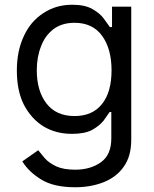

<svg xmlns="http://www.w3.org/2000/svg" viewBox="-20 -573 649 809"><path d="M153 183Q101 151 74 107L141 60Q145 65 169 94Q186 113 217 128Q248 142 297 142Q362 142 406 110Q449 79 449 10V-101H442Q437 -93 416 -64Q398 -42 367 -25Q336 -9 283 -9Q216 -9 164 -40Q113 -71 81 -131Q51 -190 51 -276Q51 -359 81 -422Q109 -483 163 -518Q216 -553 284 -553Q338 -553 369 -535Q401 -517 417 -495L443 -459H452V-545H533V16Q533 86 501 130Q471 173 416 195Q362 216 297 216Q206 216 153 183ZM410 -135Q450 -185 450 -277Q450 -366 411 -421Q371 -477 294 -477Q241 -477 205 -450Q169 -422 153 -378Q135 -333 135 -277Q135 -191 175 -138Q216 -84 294 -84Q370 -84 410 -135Z"/></svg>

Font: Sinter
Style: Regular
Weight: 400
Foundry: Adobe & rsms
Version: Version 1.000